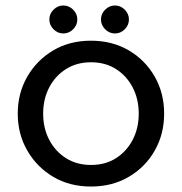

<svg xmlns="http://www.w3.org/2000/svg" viewBox="-20 -671 666 703"><path d="M313 12Q235 12 175 -23.5Q115 -59 80 -119.5Q45 -180 45 -255Q45 -330 80 -390.5Q115 -451 175 -486.5Q235 -522 313 -522Q391 -522 451.5 -486.5Q512 -451 546.5 -390.5Q581 -330 581 -255Q581 -180 546.5 -119.5Q512 -59 451.5 -23.5Q391 12 313 12ZM313 -67Q366 -67 405 -92Q444 -117 466 -159.5Q488 -202 488 -255Q488 -308 466 -350.5Q444 -393 405 -418Q366 -443 313 -443Q261 -443 221.5 -418Q182 -393 160 -350.5Q138 -308 138 -255Q138 -202 160 -159.5Q182 -117 221.5 -92Q261 -67 313 -67ZM400.9 -548.5Q380.2 -548.5 365 -563.8Q349.7 -579.1 349.7 -599.7Q349.7 -620.4 365 -635.6Q380.2 -650.9 400.9 -650.9Q421.5 -650.9 436.8 -635.6Q452.1 -620.4 452.1 -599.7Q452.1 -579.1 436.8 -563.8Q421.5 -548.5 400.9 -548.5ZM211.9 -548.5Q191.2 -548.5 176 -563.8Q160.7 -579.1 160.7 -599.7Q160.7 -620.4 176 -635.6Q191.2 -650.9 211.9 -650.9Q232.5 -650.9 247.8 -635.6Q263.1 -620.4 263.1 -599.7Q263.1 -579.1 247.8 -563.8Q232.5 -548.5 211.9 -548.5Z"/></svg>

Font: MuseoModerno SemiBold
Style: Regular
Weight: 400
Version: Version 1.001